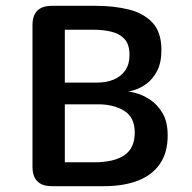

<svg xmlns="http://www.w3.org/2000/svg" viewBox="-20 -639 659 659"><path d="M417.5 -325Q426 -325 448.2 -319Q470.5 -313 495.2 -296.8Q520 -280.5 537.8 -250.8Q555.5 -221 555.5 -173.5Q555.5 -115.5 529.2 -77Q503 -38.5 454 -19.2Q405 0 336.5 0H158Q91.5 0 91.5 -67V-552.5Q91.5 -619 158 -619H310Q369.5 -619 420.5 -606.8Q471.5 -594.5 502.8 -562Q534 -529.5 534 -467.5Q534 -423.5 519.2 -395.5Q504.5 -367.5 483.8 -352.2Q463 -337 444.2 -331Q425.5 -325 417.5 -325ZM202.5 -537V-355.5H313Q345.5 -355.5 370.5 -366Q395.5 -376.5 410 -397.5Q424.5 -418.5 424.5 -450Q424.5 -486.5 407.5 -505Q390.5 -523.5 362.2 -530.2Q334 -537 300 -537ZM303.5 -82Q372 -82 407.2 -106.5Q442.5 -131 442.5 -183.5Q442.5 -237 405.8 -259Q369 -281 317.5 -281H202.5V-82Z"/></svg>

Font: Sono Monospace Medium
Style: Regular
Weight: 500
Designer: Tyler Finck
Foundry: Tyler Finck
Version: Version 2.112